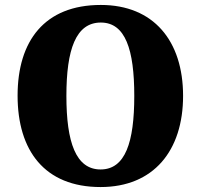

<svg xmlns="http://www.w3.org/2000/svg" viewBox="-20 -745 810 775"><path d="M386 10C600 10 719 -137 719 -358C719 -580 600 -725 387 -725C160 -725 51 -580 51 -359C51 -137 160 10 386 10ZM386 -61C286 -61 248 -171 248 -358C248 -545 286 -654 387 -654C486 -654 522 -545 522 -358C522 -171 486 -61 386 -61Z"/></svg>

Font: Noto Serif Tamil SemiCondensed Black
Style: Italic
Weight: 900
Width: 4
Italic angle: -12°
Designer: Indian Type Foundry, Tom Grace, and the Monotype Design Team
Foundry: Monotype Imaging Inc.
Version: Version 2.003